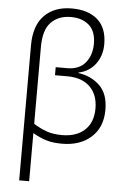

<svg xmlns="http://www.w3.org/2000/svg" viewBox="-64 -811 726 1093"><g transform="rotate(5 299.0 -264.5)"><path d="M88 236V-535Q88 -649 145.5 -707Q203 -765 302 -765Q396 -765 449.5 -718Q503 -671 503 -578Q503 -512 467 -464.5Q431 -417 371 -405V-402Q444 -392 493 -345Q542 -298 542 -206Q542 -107 479 -50Q416 7 312 7Q259 7 222 -4.5Q185 -16 145 -39V236ZM308 -42Q391 -42 438 -86Q485 -130 485 -209Q485 -288 439 -333Q393 -378 310 -378H239V-424H305Q373 -424 408.5 -467Q444 -510 444 -576Q444 -647 404.5 -681.5Q365 -716 301 -716Q230 -716 187.5 -672.5Q145 -629 145 -531V-92Q184 -68 220.5 -55Q257 -42 308 -42Z"/></g></svg>

Font: Noto Sans Light
Style: Regular
Weight: 300
Designer: Monotype Design Team
Foundry: Monotype Imaging Inc.
Version: Version 2.007